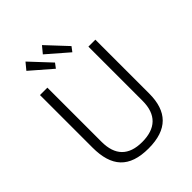

<svg xmlns="http://www.w3.org/2000/svg" viewBox="-261 -1079 1228 1228"><g transform="rotate(-45 353.5 -465.0)"><path d="M190 -940 152 -894 295 -770 319 -802ZM339 -940 301 -894 444 -770 468 -802ZM605 -236V-723H542V-233C542 -109 476 -48 354 -48C232 -48 171 -111 171 -233V-723H104V-248C104 -76 179 10 354 10C526 10 605 -75 605 -236Z"/></g></svg>

Font: United Sans ExtraLight
Style: Regular
Weight: 200
Designer: Pablo Impallari, Rodrigo Fuenzalida (Modified by Dan O. Williams)
Version: Version 1.000;PS 001.000;hotconv 1.0.88;makeotf.lib2.5.64775